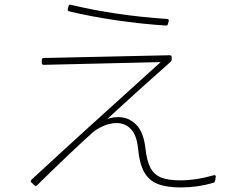

<svg xmlns="http://www.w3.org/2000/svg" viewBox="-20 -788 1040 841"><path d="M706 -676Q601 -683 490.5 -699Q380 -715 284 -738Q275 -740 277 -748L280 -760Q282 -770 290 -767Q487 -720 711 -705Q721 -705 719 -695L716 -684Q715 -676 706 -676ZM163 -513V-525Q163 -534 172 -534L723 -546Q732 -546 732 -537V-528Q732 -521 727 -517Q570 -378 450 -267Q474 -275 498 -275Q543 -275 576 -242.5Q609 -210 617 -138Q623 -83 639 -53Q655 -23 685.5 -10.5Q716 2 770 2Q838 2 915 -20L918 -21Q922 -21 924 -18.5Q926 -16 925 -12L922 4Q920 12 914 13Q845 33 772 33Q710 33 671.5 18Q633 3 612 -33.5Q591 -70 585 -135Q579 -196 553.5 -222.5Q528 -249 491 -249Q462 -249 432.5 -236Q403 -223 385 -207Q281 -113 143 23Q137 29 131 24L118 12Q114 8 114 6Q114 5 118 -1Q322 -190 655 -490L684 -516L172 -504Q163 -504 163 -513Z"/></svg>

Font: LINE Seed JP_TTF Thin
Style: Regular
Weight: 250
Designer: LY Corporation & Fontrix & Fontworks
Version: Version 1.008